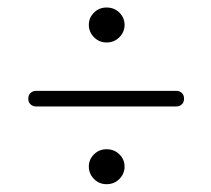

<svg xmlns="http://www.w3.org/2000/svg" viewBox="-20 -601 556 506"><path d="M260.8 -489.1Q241.2 -489.1 227.7 -502.9Q214.1 -516.8 214.1 -535.5Q214.1 -554.3 227.7 -567.7Q241.2 -581.2 260.8 -581.2Q281.1 -581.2 294.7 -567.7Q308.3 -554.3 308.3 -535.5Q308.3 -516.8 294.7 -502.9Q281.1 -489.1 260.8 -489.1ZM54.5 -341Q54.5 -350.5 60.5 -356Q66.5 -361.5 75 -361.5H445.5Q453.5 -361.5 459.2 -356Q465 -350.5 465 -341Q465 -331 459 -325.8Q453 -320.5 445.5 -320.5H74.5Q66.5 -320.5 60.5 -326Q54.5 -331.5 54.5 -341ZM260.8 -115.6Q241.2 -115.6 227.7 -129.4Q214.1 -143.3 214.1 -162Q214.1 -180.8 227.7 -194.2Q241.2 -207.7 260.8 -207.7Q281.1 -207.7 294.7 -194.2Q308.3 -180.8 308.3 -162Q308.3 -143.3 294.7 -129.4Q281.1 -115.6 260.8 -115.6Z"/></svg>

Font: Fraunces 72pt
Style: Bold
Weight: 700
Version: Version 1.000;[b76b70a41]